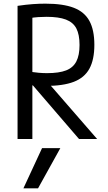

<svg xmlns="http://www.w3.org/2000/svg" viewBox="-20 -760 590 1050"><path d="M188 270H108L210 50H310ZM76 -728Q124 -735 160 -737.5Q196 -740 228 -740Q325 -740 383.5 -717.5Q442 -695 469 -645.5Q496 -596 496 -515Q496 -434 469 -384.5Q442 -335 383.5 -312.5Q325 -290 228 -290Q201 -290 171.5 -292Q142 -294 112 -298L141 -368Q169 -364 192 -362Q215 -360 237 -360Q303 -360 341.5 -375Q380 -390 397.5 -424Q415 -458 415 -514Q415 -571 397.5 -604.5Q380 -638 340.5 -653Q301 -668 235 -668Q213 -668 189.5 -666.5Q166 -665 138 -660L157 -688V0H76ZM412 0 129 -329 226 -328 511 0Z"/></svg>

Font: M PLUS Code Latin SemiExpanded
Style: Regular
Weight: 400
Width: 6
Designer: Coji Morishita
Foundry: UNDERFOREST DESIGN
Version: Version 1.002; ttfautohint (v1.8.3)